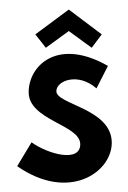

<svg xmlns="http://www.w3.org/2000/svg" viewBox="-20 -380 269 402"><path d="M46 -82 16 -32C124 43 214 -19 214 -81C214 -153 98 -161 98 -189C98 -211 143 -229 182 -195L206 -242C101 -302 40 -243 40 -187C40 -128 148 -119 148 -78C148 -39 81 -57 46 -82ZM54 -308 76 -280 124 -315 172 -280 193 -308 124 -360Z"/></svg>

Font: Hussar Tani
Style: Dwa
Weight: 700
Foundry: Cannot Into Space Fonts
Version: Version 0.92